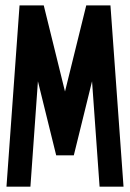

<svg xmlns="http://www.w3.org/2000/svg" viewBox="-20 -704 490 724"><path d="M4.4 0 53.7 -683.6H145L225.1 -358.9L305.2 -683.6H396.5L445.8 0H355.5L327.1 -397.5L258.3 -118.2H191.9L123 -397.5L94.7 0Z"/></svg>

Font: Anka/Coder Narrow
Style: Bold
Weight: 700
Width: 3
Monospace: yes
Version: Version 001.100